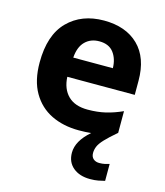

<svg xmlns="http://www.w3.org/2000/svg" viewBox="-116 -644 830 965"><g transform="rotate(15 298.5 -162.0)"><path d="M424 101Q424 121 436 131.5Q448 142 467 142Q483 142 496.5 139Q510 136 519 133V221Q504 225 485.5 228.5Q467 232 443 232Q388 232 354.5 204Q321 176 321 127Q321 66 389 7Q360 10 325 10Q244 10 181.5 -20.5Q119 -51 83 -113Q47 -175 47 -269Q47 -412 118.5 -484Q190 -556 306 -556Q420 -556 485.5 -492Q551 -428 551 -308V-235H200Q203 -173 238.5 -137.5Q274 -102 341 -102Q392 -102 434 -112Q476 -122 520 -142V-29Q480 5 459 27.5Q438 50 431 67Q424 84 424 101ZM310 -449Q265 -449 236.5 -420.5Q208 -392 204 -336H410Q409 -385 384.5 -417Q360 -449 310 -449Z"/></g></svg>

Font: Noto Sans Georgian Bold
Style: Regular
Weight: 700
Designer: Monotype Design Team, Akaki Razmadze
Foundry: Google LLC
Version: Version 2.005; ttfautohint (v1.8.4.7-5d5b)